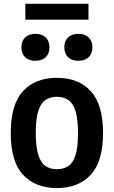

<svg xmlns="http://www.w3.org/2000/svg" viewBox="-20 -952 582 982"><path d="M271 10Q162 10 98.5 -57.5Q35 -125 35 -271Q35 -418.5 97.8 -486.2Q160.5 -554 271 -554Q381.5 -554 444.2 -485.8Q507 -417.5 507 -272Q507 -125.5 443.8 -57.8Q380.5 10 271 10ZM271 -86.5Q305 -86.5 329.2 -102.5Q353.5 -118.5 366.2 -158.5Q379 -198.5 379 -270.5Q379 -344 366 -384.5Q353 -425 328.8 -441Q304.5 -457 271 -457Q237.5 -457 213.2 -441Q189 -425 176 -385Q163 -345 163 -272.5Q163 -199.5 176 -159.2Q189 -119 213 -102.8Q237 -86.5 271 -86.5ZM381 -641Q347.5 -641 328.2 -659.5Q309 -678 309 -710Q309 -742 328.2 -760.5Q347.5 -779 381 -779Q414.5 -779 433.5 -760.5Q452.5 -742 452.5 -710Q452.5 -678 433.5 -659.5Q414.5 -641 381 -641ZM161 -641Q127.5 -641 108.5 -659.5Q89.5 -678 89.5 -710Q89.5 -742 108.5 -760.5Q127.5 -779 161 -779Q194.5 -779 213.8 -760.5Q233 -742 233 -710Q233 -678 213.8 -659.5Q194.5 -641 161 -641ZM109.5 -851.5V-932.5H432.5V-851.5Z"/></svg>

Font: Encode Sans SmCnd SmBold
Style: Regular
Weight: 600
Width: 4
Designer: Multiple Designers
Foundry: Impallari Type
Version: Version 3.002; ttfautohint (v1.8.3) -l 8 -r 50 -G 200 -x 14 